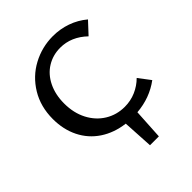

<svg xmlns="http://www.w3.org/2000/svg" viewBox="-236 -801 1132 1132"><g transform="rotate(-45 330.5 -235.0)"><path d="M435 5 424 195H350L339 4Q252 -7 187.5 -50Q123 -93 88.5 -162.5Q54 -232 54 -319Q54 -422 102 -501Q150 -580 229.5 -622.5Q309 -665 400 -665Q460 -665 515.5 -645.5Q571 -626 616 -588L548 -515Q474 -586 382 -586Q321 -586 271.5 -555.5Q222 -525 194 -468Q166 -411 166 -337Q166 -258 197.5 -197.5Q229 -137 283.5 -103.5Q338 -70 405 -70Q455 -70 498.5 -89Q542 -108 575 -141L631 -67Q546 -4 435 5Z"/></g></svg>

Font: Ysabeau Semibold
Style: Regular
Weight: 600
Designer: Christian Thalmann (Catharsis Fonts)
Version: Version 0.003